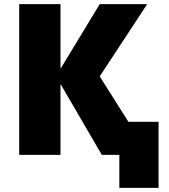

<svg xmlns="http://www.w3.org/2000/svg" viewBox="-20 -750 821 930"><path d="M273 -420H275L463 -730H693L463 -380L602 -160H748V160H558V0H473L275 -340H273V0H73V-730H273Z"/></svg>

Font: Mplus 1p Black
Style: Regular
Weight: 900
Version: Version 1.061